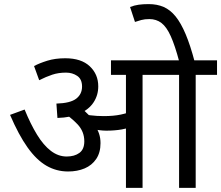

<svg xmlns="http://www.w3.org/2000/svg" viewBox="-20 -916 1078 936"><path d="M675 -551V0H594V-551H521V-622H779V-551ZM298 -632Q376 -632 417.5 -593Q459 -554 459 -495Q459 -452 436.5 -417.5Q414 -383 370 -363Q326 -343 260 -341L255 -411Q323 -413 351.5 -435Q380 -457 380 -494Q380 -530 356.5 -546Q333 -562 302 -562Q265 -562 235 -552Q205 -542 171 -525L146 -594Q172 -608 210.5 -620Q249 -632 298 -632ZM470 -218Q470 -172 449 -141Q428 -110 392.5 -95Q357 -80 312 -80Q255 -80 206.5 -108Q158 -136 114.5 -197Q71 -258 29 -356L100 -382Q129 -311 160.5 -259.5Q192 -208 228 -180.5Q264 -153 305 -153Q343 -153 367 -170.5Q391 -188 391 -227Q391 -275 358 -310Q325 -345 278 -374L337 -377L380 -386Q394 -374 411 -357Q428 -340 438 -323L443 -304Q456 -285 463 -264Q470 -243 470 -218ZM486 -350Q534 -350 569 -357.5Q604 -365 651 -382V-310Q608 -291 573.5 -285Q539 -279 498 -279Q483 -279 463 -281.5Q443 -284 425.5 -287.5Q408 -291 400 -294L353 -350L359 -365Q388 -358 420 -354Q452 -350 486 -350ZM934 -551V0H853V-551H764V-622H1038V-551ZM854 -615Q833 -694 812.5 -739.5Q792 -785 767 -804Q742 -823 708 -823Q686 -823 669 -818.5Q652 -814 638 -809L614 -882Q635 -890 656 -893Q677 -896 705 -896Q746 -896 778 -882Q810 -868 836 -836Q862 -804 885 -749.5Q908 -695 929 -615Z"/></svg>

Font: Noto Sans Devanagari
Style: Regular
Weight: 400
Designer: Jelle Bosma - Monotype Design Team
Foundry: Monotype Imaging Inc.
Version: Version 2.003